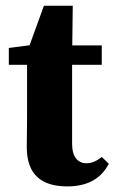

<svg xmlns="http://www.w3.org/2000/svg" viewBox="-20 -644 405 679"><path d="M218.4 15.2C291.5 15.2 338.3 -13.9 364.7 -64.7L340.3 -88.8C320.8 -74.1 304.4 -66.6 286 -66.6C256.3 -66.6 235 -87.9 235 -134.8V-443.7L235.3 -463.7L237.3 -623.7H135.3L72.1 -449.4L129.4 -489.7L11.2 -474.4V-414.8H75.7V-224.4C75.7 -185.4 74.7 -158.6 74.7 -123.8C74.7 -25.2 127.8 15.2 218.4 15.2ZM156.1 -414.8H339.9V-483.4H156.1V-414.8Z"/></svg>

Font: Source Serif Variable
Style: Regular
Weight: 389
Designer: Frank Grießhammer
Foundry: Adobe Systems Incorporated
Version: Version 3.001;hotconv 1.0.111;makeotfexe 2.5.65597